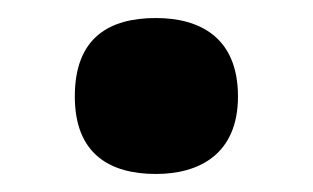

<svg xmlns="http://www.w3.org/2000/svg" viewBox="-20 -461 347 213"><path d="M153 -268C201 -268 244 -290 244 -354C244 -420 201 -441 153 -441C102 -441 63 -420 63 -354C63 -290 102 -268 153 -268Z"/></svg>

Font: Noto Serif Sinhala SemiCondensed Black
Style: Regular
Weight: 900
Width: 4
Designer: Jelle Bosma - Monotype Design Team
Foundry: Monotype Imaging Inc.
Version: Version 2.007